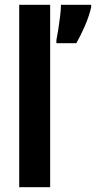

<svg xmlns="http://www.w3.org/2000/svg" viewBox="-20 -780 400 800"><path d="M189 0H60V-760H189ZM360 -750Q351 -712 333.5 -671.5Q316 -631 298 -600H215V-613Q218 -627 222.5 -655Q227 -683 230.5 -712.5Q234 -742 234 -760H360Z"/></svg>

Font: Noto Sans Gujarati UI ExtraCondensed
Style: Bold
Weight: 700
Width: 2
Designer: Jelle Bosma - Monotype Design Team, Universal Thirst
Foundry: Monotype Imaging Inc.
Version: Version 2.106; ttfautohint (v1.8.4.7-5d5b)